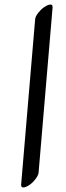

<svg xmlns="http://www.w3.org/2000/svg" viewBox="-20 -778 287 836"><path d="M192 -757Q210 -762 209 -746L148 -26Q147 -15 135 1Q123 17 110 26Q97 35 89 37Q71 42 72 26L133 -694Q134 -706 146 -721.5Q158 -737 171 -746Q184 -755 192 -757Z"/></svg>

Font: Kavivanar
Style: Regular
Weight: 400
Designer: Tharique Azeez
Foundry: Tharique Azeez
Version: Version 1.88